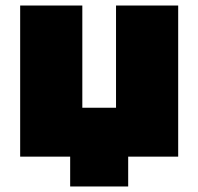

<svg xmlns="http://www.w3.org/2000/svg" viewBox="-20 -567 718 695"><path d="M625 -547H400V-177H278V-547H53V0H234V108H444V0H625Z"/></svg>

Font: Chess Sans Black
Style: Regular
Weight: 900
Designer: Wolf Bōese
Foundry: Wolf Bōese
Version: Version 7.223;Glyphs 3.3 (3306)